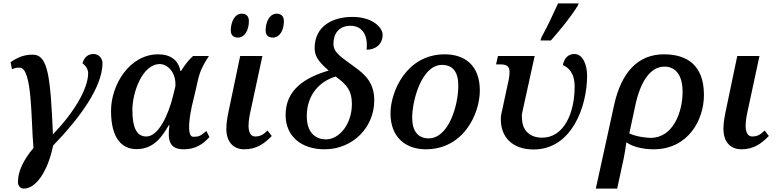

<svg xmlns="http://www.w3.org/2000/svg" viewBox="-20 -864 4555 1124"><path d="M119 240C187 241 258 147 291 -12C446 -172 580 -354 580 -495C580 -517 563 -548 527 -548C500 -548 474 -533 463 -494C483 -478 496 -458 496 -435C496 -344 411 -202 290 -78C275 -414 262 -544 172 -544C124 -544 87 -531 42 -500L50 -459C71 -468 84 -468 95 -468C171 -468 161 -153 176 2C116 74 85 140 85 202C85 222 98 240 119 240Z M780 9C883 9 931 -68 968 -131L972 -130C959 -38 975 10 1056 10C1124 10 1169 -20 1206 -62L1188 -97C1166 -80 1152 -64 1125 -64C1112 -64 1087 -52 1087 -120C1087 -148 1091 -185 1103 -242L1127 -343C1146 -425 1146 -448 1203 -536H1110C1081 -510 1062 -483 1040 -449H1036C1024 -512 978 -546 906 -546C740 -546 630 -370 630 -215C630 -57 691 9 780 9ZM837 -65C787 -65 755 -103 755 -222C755 -320 812 -489 916 -489C954 -489 1011 -449 1007 -360L994 -306C964 -183 905 -65 837 -65Z M1578 -644C1615 -644 1642 -683 1642 -740C1642 -771 1624 -784 1600 -784C1558 -784 1535 -735 1535 -686C1535 -656 1552 -644 1578 -644ZM1373 -644C1410 -644 1437 -683 1437 -740C1437 -771 1420 -784 1395 -784C1354 -784 1331 -735 1331 -686C1331 -656 1349 -644 1373 -644ZM1410 10C1483 10 1528 -24 1571 -68L1546 -100C1523 -77 1505 -65 1473 -65C1446 -65 1435 -94 1435 -127C1435 -163 1443 -198 1452 -238L1516 -536H1386L1323 -235C1314 -192 1305 -151 1305 -111C1305 -33 1346 10 1410 10Z M1880 10C2047 10 2171 -120 2171 -276C2171 -375 2123 -425 2052 -475C1978 -530 1932 -555 1932 -608C1932 -662 1960 -713 2032 -713C2097 -713 2136 -663 2126 -573C2177 -573 2220 -603 2220 -661C2220 -701 2163 -765 2043 -765C1928 -765 1822 -712 1822 -582C1822 -539 1840 -506 1904 -451C1766 -410 1652 -340 1652 -191C1652 -66 1744 10 1880 10ZM1888 -48C1837 -48 1776 -78 1776 -184C1776 -308 1849 -387 1945 -416C2013 -367 2040 -331 2040 -255C2040 -138 1967 -48 1888 -48Z M2472 10C2694 10 2789 -198 2789 -334C2789 -485 2697 -546 2584 -546C2357 -546 2266 -324 2266 -201C2266 -51 2365 10 2472 10ZM2489 -54C2427 -54 2393 -97 2393 -175C2393 -277 2449 -484 2567 -484C2630 -484 2663 -444 2663 -363C2663 -245 2606 -54 2489 -54Z M3144 -627H3205C3259 -690 3311 -749 3362 -830L3368 -844H3247C3210 -763 3188 -716 3150 -646ZM3104 11C3327 11 3417 -240 3417 -421C3417 -484 3392 -548 3343 -548C3307 -548 3283 -524 3275 -483C3306 -469 3344 -441 3344 -356C3344 -200 3280 -58 3154 -58C3071 -58 3036 -112 3036 -171C3036 -180 3033 -185 3037 -204L3110 -536H2895L2884 -487H2907C2941 -487 2963 -480 2963 -443C2963 -412 2955 -381 2951 -365L2921 -225C2913 -190 2912 -186 2912 -164C2912 -65 2976 11 3104 11Z M3468 240H3593L3632 60C3639 23 3641 9 3647 -31C3684 -4 3746 10 3806 10C4009 10 4101 -162 4101 -308C4101 -485 3999 -546 3867 -546C3716 -546 3619 -443 3576 -253ZM3789 -57C3761 -57 3701 -65 3664 -83L3698 -241C3726 -378 3783 -474 3870 -474C3930 -474 3976 -431 3976 -326C3976 -207 3920 -57 3789 -57Z M4320 10C4393 10 4438 -24 4481 -68L4456 -100C4433 -77 4415 -65 4383 -65C4356 -65 4345 -94 4345 -127C4345 -163 4353 -198 4362 -238L4426 -536H4296L4233 -235C4224 -192 4215 -151 4215 -111C4215 -33 4256 10 4320 10Z"/></svg>

Font: Noto Serif Semi
Style: Italic
Weight: 600
Italic angle: -12°
Designer: Monotype Design Team
Foundry: Monotype Imaging Inc.
Version: Version 1.901